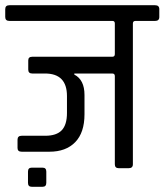

<svg xmlns="http://www.w3.org/2000/svg" viewBox="-39 -643 629 734"><path d="M245 -362V-358Q284 -338 284 -280V-206Q284 -136 248.5 -99.5Q213 -63 150 -63H44Q28 -63 28 -77V-109Q28 -124 44 -124H134Q177 -124 197 -145Q217 -166 217 -211V-276Q217 -362 133 -362H84Q69 -362 69 -377V-412Q69 -426 84 -426H390Q400 -426 400 -436V-553Q400 -563 391 -563H-3Q-19 -563 -19 -578V-608Q-19 -623 -3 -623H554Q570 -623 570 -608V-578Q570 -563 554 -563H479Q469 -563 469 -553V-15Q469 0 453 0H415Q400 0 400 -15V-352Q400 -362 390 -362ZM138 13V56Q138 71 124 71H82Q68 71 68 56V13Q68 -2 82 -2H124Q138 -2 138 13Z"/></svg>

Font: Rajdhani Medium
Style: Regular
Weight: 500
Designer: Satya Rajpurohit, Jyotish Sonowal
Foundry: Indian Type Foundry
Version: Version 1.201 February 1, 2022